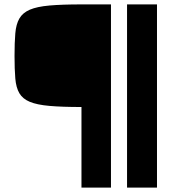

<svg xmlns="http://www.w3.org/2000/svg" viewBox="-20 -708 799 872"><path d="M350 144V-222Q262 -222 205 -227Q148 -232 115.5 -245.5Q83 -259 68 -284.5Q53 -310 49.5 -351.5Q46 -393 46 -454Q46 -515 49.5 -556.5Q53 -598 68 -624Q83 -650 115.5 -664Q148 -678 205 -683Q262 -688 350 -688H484V144ZM557 144V-688H693V144Z"/></svg>

Font: Saira Expanded Black
Style: Regular
Weight: 900
Width: 7
Designer: Hector Gatti with collaboration of the Omnibus-Type team
Foundry: Omnibus-Type
Version: Version 1.101